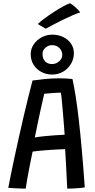

<svg xmlns="http://www.w3.org/2000/svg" viewBox="-20 -1144 579 1172"><path d="M137 7.5Q127.5 7.5 113.2 7Q99 6.5 83.5 5.8Q68 5 54 4.2Q40 3.5 30.5 2.5Q35.5 -23.5 44.8 -70.5Q54 -117.5 67 -177.2Q80 -237 94.5 -302.5Q109 -368 124.2 -432.8Q139.5 -497.5 153.5 -554.5Q167.5 -611.5 178.5 -652.5Q209 -657 252.8 -661.5Q296.5 -666 342 -666Q361.5 -666 382.5 -665Q403.5 -664 422.5 -661.5Q432 -617.5 441.8 -556.5Q451.5 -495.5 460.8 -414.5Q470 -333.5 479.2 -230.8Q488.5 -128 497.5 0Q486 2 467 3.8Q448 5.5 427.8 6.5Q407.5 7.5 390.5 7.5Q389.5 -7 388.5 -30.5Q387.5 -54 386 -82.8Q384.5 -111.5 383 -140.2Q381.5 -169 380 -193.5Q378.5 -218 377.5 -233.5Q361.5 -233 338.5 -232Q315.5 -231 290.2 -229.2Q265 -227.5 241.8 -225.5Q218.5 -223.5 201.5 -221.5Q184.5 -219.5 179 -218.5Q170 -176 161.5 -132.8Q153 -89.5 146.5 -52.8Q140 -16 137 7.5ZM192.5 -304.5Q211 -308.5 243.8 -312Q276.5 -315.5 312.2 -318Q348 -320.5 374.5 -321.5Q373.5 -337 371 -371Q368.5 -405 365 -445.5Q361.5 -486 358.2 -522.2Q355 -558.5 351.5 -578.5Q340 -578.5 318.8 -577.2Q297.5 -576 277.8 -574.2Q258 -572.5 250 -571.5Q247 -558.5 241 -532.2Q235 -506 227 -469.8Q219 -433.5 210.2 -391.2Q201.5 -349 192.5 -304.5ZM298 -689Q262 -689 232.5 -704.8Q203 -720.5 185.2 -748.5Q167.5 -776.5 167.5 -813.5Q167.5 -846.5 186 -873.5Q204.5 -900.5 234.8 -916.5Q265 -932.5 299.5 -932.5Q335.5 -932.5 365.5 -918.2Q395.5 -904 413.2 -878.2Q431 -852.5 431 -819Q431 -784 413.2 -754.2Q395.5 -724.5 365.8 -706.8Q336 -689 298 -689ZM297.5 -753Q322 -753 341 -769.5Q360 -786 360 -808Q360 -833.5 342.5 -851Q325 -868.5 297 -868.5Q276 -868.5 257.8 -853Q239.5 -837.5 239.5 -815Q239.5 -786 255.2 -769.5Q271 -753 297.5 -753ZM407.5 -1124Q422 -1116 435.2 -1104.5Q448.5 -1093 457.8 -1083Q467 -1073 469.5 -1068Q452.5 -1063.5 422.5 -1050.5Q392.5 -1037.5 359 -1021Q325.5 -1004.5 298 -989.8Q270.5 -975 259 -968.5L210.5 -997.5Q225 -1011.5 252 -1031.5Q279 -1051.5 309.8 -1071.5Q340.5 -1091.5 367.2 -1106Q394 -1120.5 407.5 -1124Z"/></svg>

Font: Grandstander Thin
Style: Regular
Weight: 400
Version: Version 1.200